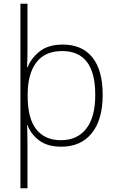

<svg xmlns="http://www.w3.org/2000/svg" viewBox="-20 -780 630 1034"><path d="M533 -269Q533 -135 474 -62.5Q415 10 311 10Q235 10 190.5 -24Q146 -58 128 -106H126Q127 -77 127.5 -45Q128 -13 128 15V234H90V-760H128V-527Q128 -505 127.5 -472.5Q127 -440 126 -418H129Q147 -466 193.5 -503Q240 -540 318 -540Q422 -540 477.5 -471Q533 -402 533 -269ZM493 -269Q493 -505 315 -505Q222 -505 175.5 -443.5Q129 -382 129 -270V-263Q129 -142 175.5 -83.5Q222 -25 308 -25Q396 -25 444.5 -87Q493 -149 493 -269Z"/></svg>

Font: Noto Sans Gujarati ExtraLight
Style: Regular
Weight: 200
Designer: Jelle Bosma - Monotype Design Team, Universal Thirst
Foundry: Monotype Imaging Inc.
Version: Version 2.106; ttfautohint (v1.8.4.7-5d5b)